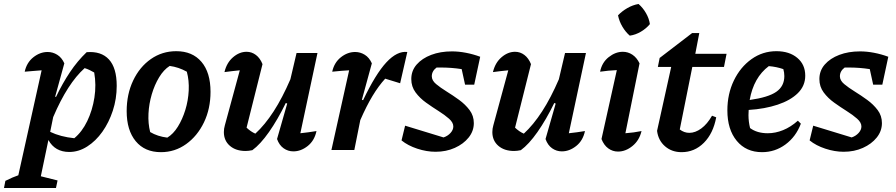

<svg xmlns="http://www.w3.org/2000/svg" viewBox="-84 -753 4500 964"><path d="M-64 191 -57 155Q-19 136 8 127L125 -400Q102 -398 81.5 -396.5Q61 -395 40 -393Q50 -439 83.5 -465.5Q117 -492 155 -492Q181 -492 203.5 -478Q226 -464 239 -435L193 -268L197 -266Q230 -335 267.5 -391Q305 -447 351 -491Q424 -497 463 -454.5Q502 -412 502 -322Q502 -257 482.5 -197.5Q463 -138 430 -91.5Q397 -45 354 -17.5Q311 10 264 10Q192 10 159 -50L121 132L205 153L197 191ZM168 -91Q220 -66 289 -59Q328 -91 354 -145Q380 -199 390 -263Q400 -327 389 -389Q377 -396 365.5 -401.5Q354 -407 341 -411Q255 -334 183 -165Z M724 11Q643 11 597.5 -44Q552 -99 552 -195Q552 -280 584.5 -348.5Q617 -417 673.5 -456.5Q730 -496 801 -496Q882 -496 927.5 -442.5Q973 -389 973 -292Q973 -207 940 -138.5Q907 -70 850.5 -29.5Q794 11 724 11ZM756 -62Q786 -80 809 -117Q832 -154 846.5 -201Q861 -248 863.5 -298.5Q866 -349 854 -393Q813 -416 768 -422Q738 -403 715 -365Q692 -327 678 -279.5Q664 -232 661.5 -182.5Q659 -133 670 -90Q707 -68 756 -62Z M1307 -55 1358 -233 1351 -236Q1310 -152 1266.5 -90Q1223 -28 1183 1Q1164 5 1149 5Q1100 5 1070 -21Q1040 -47 1040 -90Q1040 -107 1045 -124L1120 -400Q1079 -396 1043 -391Q1054 -438 1086 -465.5Q1118 -493 1154 -493Q1180 -493 1201 -477Q1222 -461 1234 -431L1154 -112Q1175 -92 1198 -82Q1246 -126 1290 -194Q1334 -262 1374 -355L1405 -487H1510L1424 -84Q1463 -88 1505 -95Q1495 -47 1461 -20Q1427 7 1389 7Q1362 7 1340 -8.5Q1318 -24 1307 -55Z M1580 0 1669 -400Q1651 -399 1631.5 -397.5Q1612 -396 1584 -393Q1594 -439 1627.5 -465.5Q1661 -492 1699 -492Q1725 -492 1747.5 -478Q1770 -464 1783 -435L1733 -252L1739 -250Q1802 -382 1856 -440Q1910 -498 1961 -492L1925 -335L1850 -358Q1817 -322 1786.5 -271.5Q1756 -221 1725 -150L1695 0Z M1932 -48 1950 -122 2143 -63Q2164 -70 2178 -85.5Q2192 -101 2192 -118Q2192 -138 2170.5 -157Q2149 -176 2118 -195.5Q2087 -215 2055.5 -237.5Q2024 -260 2002.5 -289Q1981 -318 1981 -356Q1981 -398 2008 -429Q2035 -460 2081 -477.5Q2127 -495 2185 -495Q2219 -495 2255.5 -488Q2292 -481 2327 -468L2297 -328H2251L2234 -406Q2183 -414 2129 -414Q2118 -414 2108 -414Q2084 -396 2084 -370Q2084 -349 2105.5 -331Q2127 -313 2158.5 -293.5Q2190 -274 2221 -251.5Q2252 -229 2273.5 -200.5Q2295 -172 2295 -135Q2295 -95 2269 -62.5Q2243 -30 2199.5 -10.5Q2156 9 2103 9Q2058 9 2011 -6.5Q1964 -22 1932 -48Z M2655 -55 2706 -233 2699 -236Q2658 -152 2614.5 -90Q2571 -28 2531 1Q2512 5 2497 5Q2448 5 2418 -21Q2388 -47 2388 -90Q2388 -107 2393 -124L2468 -400Q2427 -396 2391 -391Q2402 -438 2434 -465.5Q2466 -493 2502 -493Q2528 -493 2549 -477Q2570 -461 2582 -431L2502 -112Q2523 -92 2546 -82Q2594 -126 2638 -194Q2682 -262 2722 -355L2753 -487H2858L2772 -84Q2811 -88 2853 -95Q2843 -47 2809 -20Q2775 7 2737 7Q2710 7 2688 -8.5Q2666 -24 2655 -55Z M3137 -95Q3126 -48 3091.5 -20Q3057 8 3019 8Q2992 8 2970 -8Q2948 -24 2936 -55L3013 -401Q2969 -399 2929 -393Q2938 -439 2972 -466Q3006 -493 3043 -493Q3069 -493 3091 -478.5Q3113 -464 3127 -435L3056 -84Q3098 -87 3137 -95ZM3122 -733Q3144 -714 3159.5 -687Q3175 -660 3179 -632Q3161 -610 3134 -594Q3107 -578 3078 -574Q3057 -592 3041 -619Q3025 -646 3019 -676Q3039 -697 3066 -712.5Q3093 -728 3122 -733Z M3338 11Q3289 11 3255 -18.5Q3221 -48 3215 -96L3286 -417H3219L3228 -462L3391 -587H3427L3407 -483H3564L3551 -417H3392L3329 -103Q3351 -86 3377 -86Q3407 -86 3437 -108Q3467 -130 3491 -172L3512 -164Q3497 -83 3450 -36Q3403 11 3338 11Z M3742 11Q3662 11 3615 -46Q3568 -103 3568 -199Q3568 -281 3600.5 -348.5Q3633 -416 3689 -456Q3745 -496 3814 -496Q3879 -496 3919 -462.5Q3959 -429 3959 -373Q3959 -322 3922 -285.5Q3885 -249 3820.5 -227.5Q3756 -206 3675 -201Q3674 -188 3674 -175Q3674 -142 3682 -110Q3717 -84 3771 -84Q3809 -84 3847.5 -99.5Q3886 -115 3922 -147L3937 -132Q3912 -66 3859.5 -27.5Q3807 11 3742 11ZM3854 -371Q3854 -389 3849 -406Q3814 -418 3776 -421Q3700 -364 3680 -251Q3773 -264 3813.5 -292Q3854 -320 3854 -371Z M3981 -48 3999 -122 4192 -63Q4213 -70 4227 -85.5Q4241 -101 4241 -118Q4241 -138 4219.5 -157Q4198 -176 4167 -195.5Q4136 -215 4104.5 -237.5Q4073 -260 4051.5 -289Q4030 -318 4030 -356Q4030 -398 4057 -429Q4084 -460 4130 -477.5Q4176 -495 4234 -495Q4268 -495 4304.5 -488Q4341 -481 4376 -468L4346 -328H4300L4283 -406Q4232 -414 4178 -414Q4167 -414 4157 -414Q4133 -396 4133 -370Q4133 -349 4154.5 -331Q4176 -313 4207.5 -293.5Q4239 -274 4270 -251.5Q4301 -229 4322.5 -200.5Q4344 -172 4344 -135Q4344 -95 4318 -62.5Q4292 -30 4248.5 -10.5Q4205 9 4152 9Q4107 9 4060 -6.5Q4013 -22 3981 -48Z"/></svg>

Font: Piazzolla SemiBold
Style: Italic
Weight: 600
Italic angle: -11.3°
Designer: Juan Pablo del Peral
Foundry: Huerta Tipografica
Version: Version 1.330